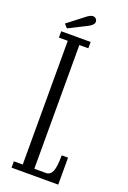

<svg xmlns="http://www.w3.org/2000/svg" viewBox="-157 -874 616 926"><g transform="rotate(20 151.0 -410.5)"><path d="M32 0V-32.5H77.5V-667.5H32V-700H183V-667.5H137V-32.5H197Q218 -32.5 228.5 -55.2Q239 -78 239 -138.5H271.5V0ZM53 -722.5 36 -741 122 -807.5Q129 -813 137 -817Q145 -821 152 -821Q165 -821 171 -809.5Q173.5 -805 173.5 -799.5Q173.5 -790.5 164.8 -782.2Q156 -774 144 -768.5Z"/></g></svg>

Font: Imbue 10pt Light
Style: Regular
Weight: 300
Designer: Tyler Finck
Foundry: Etcetera Type Company
Version: Version 1.102; ttfautohint (v1.8.3)